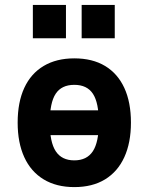

<svg xmlns="http://www.w3.org/2000/svg" viewBox="-20 -752 606 783"><path d="M283 11Q210 11 158 -20.5Q106 -52 79 -111Q52 -170 52 -252Q52 -335 79 -393.5Q106 -452 158 -483Q210 -514 283 -514Q357 -514 408.5 -483Q460 -452 487 -393.5Q514 -335 514 -252Q514 -170 487 -111Q460 -52 408.5 -20.5Q357 11 283 11ZM283 -98Q334 -98 358.5 -135Q383 -172 383 -252Q383 -333 359 -369.5Q335 -406 283 -406Q231 -406 207 -369.5Q183 -333 183 -252Q183 -172 207.5 -135Q232 -98 283 -98ZM136 -201V-302H429V-201ZM313 -596V-732H448V-596ZM114 -596V-732H249V-596Z"/></svg>

Font: Nunito Sans 7pt Condensed ExtraBold
Style: Regular
Weight: 800
Width: 3
Designer: Vernon Adams
Foundry: Vernon Adams
Version: Version 3.101;gftools[0.9.27]